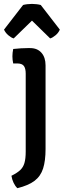

<svg xmlns="http://www.w3.org/2000/svg" viewBox="-32 -743 330 982"><path d="M201 19.5Q201 79 188.5 118.5Q176 158 144.8 181.8Q113.5 205.5 57 219.5Q46 209.5 37.8 192.5Q29.5 175.5 26.5 156Q55 142 70.8 127.5Q86.5 113 93 90.8Q99.5 68.5 99.5 32.5V-366.5Q99.5 -393 90 -405.8Q80.5 -418.5 56 -418.5H35.5Q31.5 -437 31.5 -455Q31.5 -464 32.5 -473.2Q33.5 -482.5 35.5 -492.5Q56 -495 76.5 -496Q97 -497 109 -497H122.5Q159 -497 180 -473.2Q201 -449.5 201 -408.5ZM176.5 -717.5 274 -591.5Q267 -575 252 -562.5Q237 -550 224.5 -546.5L131.5 -637.5L38 -546.5Q25.5 -550 10.8 -562.5Q-4 -575 -11.5 -591.5L86 -717.5Q95 -720 107 -721.5Q119 -723 131.5 -723Q143.5 -723 155.5 -721.5Q167.5 -720 176.5 -717.5Z"/></svg>

Font: Signika Light
Style: Regular
Weight: 400
Version: Version 2.003;gftools[0.9.32]